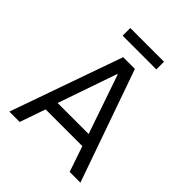

<svg xmlns="http://www.w3.org/2000/svg" viewBox="-223 -945 1078 1078"><g transform="rotate(45 316.0 -406.0)"><path d="M33.9 0 269.8 -668H362.9L598.1 0H512.9L460.7 -152.8H169.1L116.1 0ZM191.4 -225.9H437.6L316.9 -576.9H312.9ZM182.2 -751.2V-812.1H450V-751.2Z"/></g></svg>

Font: Atkinson Hyperlegible Mono ExtraLight
Style: Regular
Weight: 200
Monospace: yes
Designer: Elliott Scott, Megan Eiswerth, Linus Boman, Theodore Petrosky, Letters from Sweden
Foundry: Applied Design Works, Letters from Sweden
Version: Version 2.001